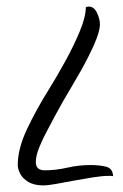

<svg xmlns="http://www.w3.org/2000/svg" viewBox="-20 -567 374 584"><path d="M113 -3Q84 -3 66.5 -13.5Q49 -24 41.5 -38.5Q34 -53 34 -65Q34 -115 62.5 -175Q91 -235 128 -294Q153 -334 179 -381.5Q205 -429 223 -472.5Q241 -516 241 -545Q247 -547 250 -547Q266 -547 275 -528Q284 -509 284 -493Q284 -477 274 -450.5Q264 -424 248 -393Q226 -350 198 -303.5Q170 -257 147 -214Q139 -198 125 -172.5Q111 -147 100 -120.5Q89 -94 89 -74Q89 -49 116 -49Q150 -49 184.5 -57Q219 -65 255 -65Q282 -65 302.5 -60Q323 -55 324 -31Q321 -32 317.5 -32Q314 -32 310 -32Q291 -32 262.5 -27.5Q234 -23 204.5 -17.5Q175 -12 150 -7.5Q125 -3 113 -3Z"/></svg>

Font: Birthstone
Style: Regular
Weight: 400
Designer: Robert E. Leuschke
Foundry: Robert E. Leuschke
Version: Version 1.013; ttfautohint (v1.8.3)